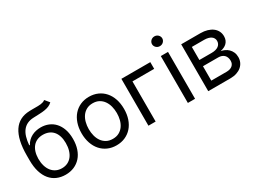

<svg xmlns="http://www.w3.org/2000/svg" viewBox="-54 -1337 2551 1935"><g transform="rotate(-30 1221.5 -369.5)"><path d="M524.1 -698.9Q505.7 -680.8 482.6 -671.3Q459.5 -661.9 431.8 -657.5Q404.1 -653.1 371.6 -652Q339.1 -650.9 301.1 -649.1Q258.5 -647.7 227.1 -632.8Q195.7 -617.9 174 -590.2Q152.3 -562.5 140.1 -522.2Q127.8 -481.9 123.6 -429H130.7Q144.5 -454.5 164.1 -473.4Q183.6 -492.2 207.2 -504.4Q230.8 -516.7 257.6 -522.5Q284.4 -528.4 312.5 -528.4Q360.4 -528.4 401.6 -511.5Q442.8 -494.7 473.2 -461.5Q503.6 -428.3 521 -379.3Q538.4 -330.3 538.4 -265.6Q538.4 -201.3 521 -150Q503.6 -98.7 471.6 -62.9Q439.6 -27 394.9 -7.8Q350.1 11.4 295.5 11.4Q240.8 11.4 195.7 -8.2Q150.6 -27.7 118.4 -66.4Q86.3 -105.1 68.7 -162.5Q51.1 -219.8 51.1 -295.5V-353.7Q51.1 -535.9 113.1 -630Q175.1 -724.1 299.7 -727.3Q316.1 -728 331 -728Q345.9 -728 359.4 -728Q380.3 -728 398.3 -728.2Q416.2 -728.3 431.5 -730.5Q446.7 -732.6 459.2 -737Q471.6 -741.5 481.5 -750ZM295.5 -63.9Q332.4 -63.9 361.9 -78.1Q391.3 -92.3 411.9 -118.6Q432.5 -144.9 443.5 -182.2Q454.5 -219.5 454.5 -265.6Q454.5 -310.4 443.5 -345.3Q432.5 -380.3 411.8 -404.3Q391 -428.3 361.2 -440.7Q331.3 -453.1 294 -453.1Q257.5 -453.1 228.3 -440.7Q199.2 -428.3 178.6 -404.3Q158 -380.3 146.8 -345.3Q135.7 -310.4 134.9 -265.6Q134.9 -219.8 146.1 -182.5Q157.3 -145.2 178.1 -119Q198.9 -92.7 228.5 -78.3Q258.2 -63.9 295.5 -63.9Z M887.8 11.4Q832.4 11.4 786.9 -8.9Q741.5 -29.1 709 -65.9Q676.5 -102.6 658.6 -154.7Q640.6 -206.7 640.6 -269.9Q640.6 -333.8 658.6 -386Q676.5 -438.2 709 -475.1Q741.5 -512.1 786.9 -532.3Q832.4 -552.6 887.8 -552.6Q943.2 -552.6 988.8 -532.3Q1034.4 -512.1 1066.9 -475.1Q1099.4 -438.2 1117.2 -386Q1134.9 -333.8 1134.9 -269.9Q1134.9 -206.7 1117.2 -154.7Q1099.4 -102.6 1066.9 -65.9Q1034.4 -29.1 988.8 -8.9Q943.2 11.4 887.8 11.4ZM887.8 -63.9Q930 -63.9 960.8 -80.8Q991.5 -97.7 1011.5 -125.9Q1031.6 -154.1 1041.4 -191.6Q1051.1 -229 1051.1 -269.9Q1051.1 -311.1 1041.4 -348.5Q1031.6 -386 1011.5 -414.6Q991.5 -443.2 960.8 -460.2Q930 -477.3 887.8 -477.3Q845.9 -477.3 815 -460.2Q784.1 -443.2 764 -414.6Q744 -386 734.2 -348.5Q724.4 -311.1 724.4 -269.9Q724.4 -229 734.2 -191.6Q744 -154.1 764 -125.9Q784.1 -97.7 815 -80.8Q845.9 -63.9 887.8 -63.9Z M1599.4 -467.3H1346.6V0H1262.8V-545.5H1599.4Z M1721.6 -545.5H1805.4V0H1721.6ZM1764.2 -636.4Q1752.1 -636.4 1741.1 -640.8Q1730.1 -645.2 1722.1 -653.1Q1714.1 -660.9 1709.3 -671.2Q1704.5 -681.5 1704.5 -693.2Q1704.5 -704.9 1709.3 -715.2Q1714.1 -725.5 1722.1 -733.3Q1730.1 -741.1 1741.1 -745.6Q1752.1 -750 1764.2 -750Q1776.6 -750 1787.5 -745.6Q1798.3 -741.1 1806.3 -733.3Q1814.3 -725.5 1819.1 -715.2Q1823.9 -704.9 1823.9 -693.2Q1823.9 -681.5 1819.1 -671.2Q1814.3 -660.9 1806.3 -653.1Q1798.3 -645.2 1787.5 -640.8Q1776.6 -636.4 1764.2 -636.4Z M1958.8 -545.5H2181.8Q2225.9 -545.5 2261.2 -535Q2296.5 -524.5 2321.6 -505.5Q2346.6 -486.5 2360.1 -459.9Q2373.6 -433.2 2373.6 -400.6Q2373.6 -375.7 2365.8 -356.5Q2358 -337.4 2344.1 -323.5Q2330.3 -309.7 2310.9 -300.8Q2291.5 -291.9 2268.5 -286.9Q2290.8 -283.7 2313.2 -273.3Q2335.6 -262.8 2353.5 -245.4Q2371.4 -228 2382.5 -203.1Q2393.5 -178.3 2393.5 -146.3Q2393.5 -115.1 2381.4 -88.2Q2369.3 -61.4 2346.4 -41.7Q2323.5 -22 2290.5 -11Q2257.5 0 2215.9 0H1958.8ZM2215.9 -76.7Q2259.2 -76.7 2283.7 -97.1Q2308.2 -117.5 2308.2 -153.4Q2308.2 -174.7 2301.8 -191.6Q2295.5 -208.5 2283.6 -220.2Q2271.7 -231.9 2254.6 -238.1Q2237.6 -244.3 2215.9 -244.3H2038.4V-76.7ZM2181.8 -316.8Q2207 -316.8 2227.1 -322.1Q2247.2 -327.4 2261 -337.5Q2274.9 -347.7 2282.3 -362.2Q2289.8 -376.8 2289.8 -394.9Q2289.8 -411.9 2282.3 -425.6Q2274.9 -439.3 2261 -448.9Q2247.2 -458.5 2227.1 -463.6Q2207 -468.8 2181.8 -468.8H2038.4V-316.8Z"/></g></svg>

Font: Interop
Style: Regular
Weight: 400
Designer: Rasmus Andersson, Google, Jang Haemin
Foundry: jhaemin
Version: Version 1.008